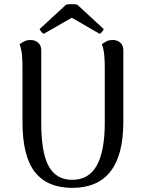

<svg xmlns="http://www.w3.org/2000/svg" viewBox="-20 -898 701 931"><path d="M578 -655V-306Q578 -147 516 -67Q454 13 330 13Q210 13 149.5 -63.5Q89 -140 89 -306V-572Q89 -602 86.5 -630.5Q84 -659 75 -684Q82 -689 95.5 -696.5Q109 -704 128 -704Q150 -704 165 -691Q180 -678 180 -655V-302Q180 -157 216.5 -91.5Q253 -26 330 -26Q411 -26 449.5 -96Q488 -166 488 -302V-572Q488 -602 485.5 -630.5Q483 -659 474 -684Q481 -689 494 -696.5Q507 -704 527 -704Q549 -704 563.5 -691Q578 -678 578 -655ZM355 -875 483 -757Q482 -753 475.5 -744.5Q469 -736 463 -734L328 -812L192 -734Q187 -736 180 -744.5Q173 -753 172 -757L300 -875Q306 -877 317 -877.5Q328 -878 338.5 -877.5Q349 -877 355 -875Z"/></svg>

Font: Arima Medium
Style: Regular
Weight: 500
Designer: Joana Correia and Natanael Gama
Foundry: NDISCOVER
Version: Version 1.101;gftools[0.9.23]